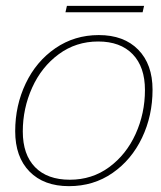

<svg xmlns="http://www.w3.org/2000/svg" viewBox="-20 -627 551 657"><path d="M209 -607H473L468 -585H204ZM32 -178Q32 -266 68 -341.5Q104 -417 169.5 -462Q235 -507 318 -507Q404 -507 453 -457Q502 -407 502 -320Q502 -231 466 -155.5Q430 -80 365 -35Q300 10 216 10Q130 10 81 -40Q32 -90 32 -178ZM476 -319Q476 -398 434 -441.5Q392 -485 316 -485Q240 -485 181 -441.5Q122 -398 90 -327Q58 -256 58 -177Q58 -98 100 -55Q142 -12 219 -12Q295 -12 353.5 -55Q412 -98 444 -168.5Q476 -239 476 -319Z"/></svg>

Font: Trirong Thin
Style: Italic
Weight: 250
Italic angle: -12°
Designer: Katatrad Team
Foundry: CadsonDemak
Version: Version 1.001